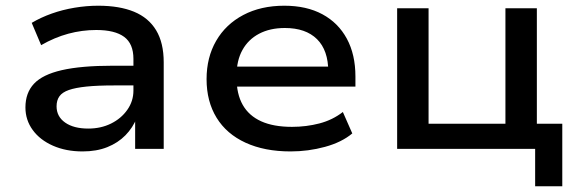

<svg xmlns="http://www.w3.org/2000/svg" viewBox="-20 -521 2022 672"><path d="M269 9Q211 9 165.5 -11Q120 -31 94.5 -66Q69 -101 69 -145Q69 -196 99 -228Q129 -260 196.5 -275.5Q264 -291 375 -291H463V-222H379Q321 -222 282.5 -218Q244 -214 221 -206Q198 -198 188 -184Q178 -170 178 -149Q178 -113 208 -92Q238 -71 289 -71Q333 -71 368.5 -88.5Q404 -106 425.5 -136.5Q447 -167 447 -204V-315Q447 -368 414.5 -392Q382 -416 317 -416Q267 -416 219 -403Q171 -390 124 -363L91 -441Q123 -460 161 -473.5Q199 -487 241 -494Q283 -501 324 -501Q398 -501 449 -480Q500 -459 526.5 -415Q553 -371 553 -303V0H453V-109H459Q445 -74 419 -47.5Q393 -21 355.5 -6Q318 9 269 9Z M997 9Q906 9 839.5 -21.5Q773 -52 738 -109Q703 -166 703 -244Q703 -320 736.5 -378Q770 -436 831.5 -468.5Q893 -501 975 -501Q1053 -501 1108.5 -471Q1164 -441 1194 -385.5Q1224 -330 1224 -253V-218H788V-288H1149L1129 -270Q1129 -345 1089.5 -384Q1050 -423 977 -423Q925 -423 887 -403Q849 -383 828.5 -346Q808 -309 808 -257V-248Q808 -192 829.5 -154Q851 -116 894 -96.5Q937 -77 1002 -77Q1052 -77 1098 -89Q1144 -101 1180 -129L1213 -54Q1176 -23 1117.5 -7Q1059 9 997 9Z M1853 131V0H1370V-492H1480V-88H1749V-492H1859V-88H1948V131Z"/></svg>

Font: Nunito Sans 10pt SemiExpanded SemiBold
Style: Regular
Weight: 600
Width: 6
Designer: Vernon Adams
Foundry: Vernon Adams
Version: Version 3.101;gftools[0.9.27]